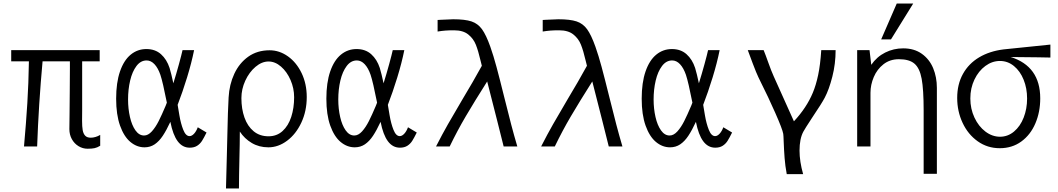

<svg xmlns="http://www.w3.org/2000/svg" viewBox="-20 -836 6040 1096"><path d="M376 -99 377 -181Q377.5 -244 378.2 -313.8Q379 -383.5 379 -446.5V-486H223Q200.5 -239 192 0H117Q129 -134.5 136 -247Q143 -359.5 145 -486H44V-550H549V-486H449V-209L448.5 -146Q448.5 -113.5 452 -93.2Q455.5 -73 466.2 -61.5Q477 -50 498 -50Q510.5 -50 524.8 -54Q539 -58 552 -66V-4Q535 6.5 519.5 9.8Q504 13 480 13Q452 13 428 -1.8Q404 -16.5 390 -42Q376 -67.5 376 -99Z M643 -272.5Q643 -364.5 665 -428.2Q687 -492 726 -524Q765 -556 815.5 -556Q866 -556 899 -526.5Q932 -497 948 -448Q958 -415 969.5 -360.5Q986.5 -415 1001.5 -469.8Q1016.5 -524.5 1022 -550H1088Q1073.5 -477.5 1047.8 -393.8Q1022 -310 994 -237.5L1004 -178Q1012 -130.5 1026.2 -94.8Q1040.5 -59 1062 -59Q1075 -59 1087.8 -72.8Q1100.5 -86.5 1109 -109.5L1159 -79.5Q1144 -49 1133.2 -32Q1122.5 -15 1105.5 -4Q1088.5 7 1063 7Q1021.5 7 994.2 -29.8Q967 -66.5 952.5 -140.5Q930 -92 909.2 -60.8Q888.5 -29.5 863 -12.2Q837.5 5 805 5Q761 5 724.2 -25.8Q687.5 -56.5 665.2 -119Q643 -181.5 643 -272.5ZM802.5 -62.5Q825.5 -62.5 846.8 -86Q868 -109.5 885.8 -144.8Q903.5 -180 925.5 -232L932.5 -250Q909.5 -367 895.5 -409Q882 -448 861.8 -469.5Q841.5 -491 817 -491Q783 -491 759 -459.2Q735 -427.5 723 -376.5Q711 -325.5 711 -268Q711 -215.5 721.8 -168.2Q732.5 -121 753.2 -91.8Q774 -62.5 802.5 -62.5Z M1270 240 1275 49 1278 -73Q1280.5 -201 1285 -280Q1289 -353.5 1317.5 -414.8Q1346 -476 1397.2 -512.5Q1448.5 -549 1519 -549Q1575 -549 1623.8 -514.2Q1672.5 -479.5 1701.8 -418.5Q1731 -357.5 1731 -282Q1731 -202 1700.2 -136.2Q1669.5 -70.5 1619 -32.8Q1568.5 5 1512 5Q1459 5 1417.2 -19.8Q1375.5 -44.5 1349 -85Q1349 -20 1346.5 76Q1345.5 119.5 1344.8 161Q1344 202.5 1344 240ZM1659 -281Q1659 -332 1638.5 -379.2Q1618 -426.5 1584.2 -455.8Q1550.5 -485 1513 -485Q1474.5 -485 1438.5 -454.5Q1402.5 -424 1380.2 -375.5Q1358 -327 1358 -276Q1358 -214.5 1375.5 -165Q1393 -115.5 1427.8 -86.8Q1462.5 -58 1513 -58Q1560 -58 1593 -88Q1626 -118 1642.5 -168.8Q1659 -219.5 1659 -281Z M1843 -272.5Q1843 -364.5 1865 -428.2Q1887 -492 1926 -524Q1965 -556 2015.5 -556Q2066 -556 2099 -526.5Q2132 -497 2148 -448Q2158 -415 2169.5 -360.5Q2186.5 -415 2201.5 -469.8Q2216.5 -524.5 2222 -550H2288Q2273.5 -477.5 2247.8 -393.8Q2222 -310 2194 -237.5L2204 -178Q2212 -130.5 2226.2 -94.8Q2240.5 -59 2262 -59Q2275 -59 2287.8 -72.8Q2300.5 -86.5 2309 -109.5L2359 -79.5Q2344 -49 2333.2 -32Q2322.5 -15 2305.5 -4Q2288.5 7 2263 7Q2221.5 7 2194.2 -29.8Q2167 -66.5 2152.5 -140.5Q2130 -92 2109.2 -60.8Q2088.5 -29.5 2063 -12.2Q2037.5 5 2005 5Q1961 5 1924.2 -25.8Q1887.5 -56.5 1865.2 -119Q1843 -181.5 1843 -272.5ZM2002.5 -62.5Q2025.5 -62.5 2046.8 -86Q2068 -109.5 2085.8 -144.8Q2103.5 -180 2125.5 -232L2132.5 -250Q2109.5 -367 2095.5 -409Q2082 -448 2061.8 -469.5Q2041.5 -491 2017 -491Q1983 -491 1959 -459.2Q1935 -427.5 1923 -376.5Q1911 -325.5 1911 -268Q1911 -215.5 1921.8 -168.2Q1932.5 -121 1953.2 -91.8Q1974 -62.5 2002.5 -62.5Z M2622 -272.5Q2649 -317.5 2677.8 -367Q2706.5 -416.5 2730.5 -460.5L2723.5 -488.5Q2710 -546.5 2696.2 -581Q2682.5 -615.5 2653 -639.2Q2623.5 -663 2572 -663Q2543.5 -663 2523 -661.5Q2502.5 -660 2478 -656V-722L2495 -723Q2552 -726 2567 -726Q2634.5 -726 2671.2 -713.8Q2708 -701.5 2731.5 -669Q2755 -636.5 2779 -569Q2797 -518 2814.2 -454Q2831.5 -390 2858.5 -281Q2882 -186.5 2898.2 -124.5Q2914.5 -62.5 2933 0H2855L2818 -147.5Q2764 -359.5 2761 -371Q2687.5 -255 2639 -172.5Q2590.5 -90 2547 0H2469Q2505 -70.5 2537.2 -127Q2569.5 -183.5 2622 -272.5Z M3222 -272.5Q3249 -317.5 3277.8 -367Q3306.5 -416.5 3330.5 -460.5L3323.5 -488.5Q3310 -546.5 3296.2 -581Q3282.5 -615.5 3253 -639.2Q3223.5 -663 3172 -663Q3143.5 -663 3123 -661.5Q3102.5 -660 3078 -656V-722L3095 -723Q3152 -726 3167 -726Q3234.5 -726 3271.2 -713.8Q3308 -701.5 3331.5 -669Q3355 -636.5 3379 -569Q3397 -518 3414.2 -454Q3431.5 -390 3458.5 -281Q3482 -186.5 3498.2 -124.5Q3514.5 -62.5 3533 0H3455L3418 -147.5Q3364 -359.5 3361 -371Q3287.5 -255 3239 -172.5Q3190.5 -90 3147 0H3069Q3105 -70.5 3137.2 -127Q3169.5 -183.5 3222 -272.5Z M3643 -272.5Q3643 -364.5 3665 -428.2Q3687 -492 3726 -524Q3765 -556 3815.5 -556Q3866 -556 3899 -526.5Q3932 -497 3948 -448Q3958 -415 3969.5 -360.5Q3986.5 -415 4001.5 -469.8Q4016.5 -524.5 4022 -550H4088Q4073.5 -477.5 4047.8 -393.8Q4022 -310 3994 -237.5L4004 -178Q4012 -130.5 4026.2 -94.8Q4040.5 -59 4062 -59Q4075 -59 4087.8 -72.8Q4100.5 -86.5 4109 -109.5L4159 -79.5Q4144 -49 4133.2 -32Q4122.5 -15 4105.5 -4Q4088.5 7 4063 7Q4021.5 7 3994.2 -29.8Q3967 -66.5 3952.5 -140.5Q3930 -92 3909.2 -60.8Q3888.5 -29.5 3863 -12.2Q3837.5 5 3805 5Q3761 5 3724.2 -25.8Q3687.5 -56.5 3665.2 -119Q3643 -181.5 3643 -272.5ZM3802.5 -62.5Q3825.5 -62.5 3846.8 -86Q3868 -109.5 3885.8 -144.8Q3903.5 -180 3925.5 -232L3932.5 -250Q3909.5 -367 3895.5 -409Q3882 -448 3861.8 -469.5Q3841.5 -491 3817 -491Q3783 -491 3759 -459.2Q3735 -427.5 3723 -376.5Q3711 -325.5 3711 -268Q3711 -215.5 3721.8 -168.2Q3732.5 -121 3753.2 -91.8Q3774 -62.5 3802.5 -62.5Z M4453.5 -28.5Q4452.5 -63 4451 -72Q4446.5 -99 4405.2 -192.2Q4364 -285.5 4324 -364.5Q4308.5 -395 4295.5 -426.2Q4282.5 -457.5 4248.5 -550H4339Q4350.5 -522 4364 -483.5Q4383 -430 4396.5 -400.5L4512 -143.5Q4584.5 -221.5 4620 -307Q4638 -350 4650.2 -407.5Q4662.5 -465 4668 -550H4750Q4750 -471.5 4731.2 -398.2Q4712.5 -325 4688 -278.5Q4671 -246 4616.5 -165Q4573.5 -99.5 4565.5 -84Q4544 -43.5 4544 23.5Q4544 85.5 4564.5 158H4471Q4462 109.5 4458.8 66.5Q4455.5 23.5 4453.5 -28.5Z M5111.5 -498Q5060 -498 5023.2 -469.2Q4986.5 -440.5 4967.8 -396.2Q4949 -352 4949 -306V0H4873V-151V-296V-550H4943.5L4953.5 -466Q4985 -512 5033 -536Q5081 -560 5135.5 -560Q5198.5 -560 5242 -529Q5285.5 -498 5306.8 -446.8Q5328 -395.5 5328 -334.5V156H5252.5V-206Q5252.5 -325 5241.2 -386Q5230 -447 5200.2 -472.5Q5170.5 -498 5111.5 -498ZM5010 -611 5099 -816H5193L5066 -611Z M5444 -277Q5444 -355 5476.8 -414Q5509.5 -473 5569 -508.5Q5628.5 -544 5708.5 -554Q5725.5 -556.5 5888.5 -572.5L5976 -581.5V-507.5Q5942.5 -508.5 5909.2 -508.8Q5876 -509 5843 -509.5Q5811.5 -509.5 5749.5 -510.5Q5918 -457.5 5918 -274.5Q5918 -196.5 5890.2 -131.5Q5862.5 -66.5 5810 -28.2Q5757.5 10 5687 10Q5616.5 10 5561 -29.5Q5505.5 -69 5474.8 -134.8Q5444 -200.5 5444 -277ZM5843 -273.5Q5843 -332 5823.2 -381Q5803.5 -430 5768 -459Q5732.5 -488 5688 -488Q5643.5 -488 5604.8 -459.5Q5566 -431 5542.5 -382Q5519 -333 5519 -274Q5519 -215 5542.5 -164.8Q5566 -114.5 5605 -85Q5644 -55.5 5688.5 -55.5Q5733 -55.5 5768.5 -85.2Q5804 -115 5823.5 -165Q5843 -215 5843 -273.5Z"/></svg>

Font: JuliaMono Light
Style: Regular
Weight: 300
Monospace: yes
Designer: cormullion
Foundry: corm
Version: Version 0.054; ttfautohint (v1.8.4)